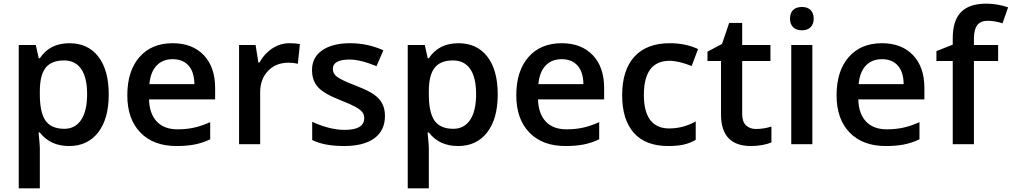

<svg xmlns="http://www.w3.org/2000/svg" viewBox="-20 -785 5507 1045"><path d="M356 9.8Q253.4 9.8 196.8 -64H189.9Q196.8 4.4 196.8 19V240.2H82V-540H174.8Q178.7 -524.9 190.9 -467.8H196.8Q250.5 -549.8 357.9 -549.8Q459 -549.8 515.4 -476.6Q571.8 -403.3 571.8 -271Q571.8 -138.7 514.4 -64.5Q457 9.8 356 9.8ZM328.1 -456.1Q259.8 -456.1 228.3 -416Q196.8 -376 196.8 -288.1V-271Q196.8 -172.4 228 -128.2Q259.3 -84 330.1 -84Q389.6 -84 421.9 -132.8Q454.1 -181.6 454.1 -272Q454.1 -362.8 422.1 -409.4Q390.1 -456.1 328.1 -456.1Z M940.9 9.8Q814.9 9.8 743.9 -63.7Q672.9 -137.2 672.9 -266.1Q672.9 -398.4 738.8 -474.1Q804.7 -549.8 919.9 -549.8Q1026.9 -549.8 1088.9 -484.9Q1150.9 -419.9 1150.9 -306.2V-244.1H791Q793.5 -165.5 833.5 -123.3Q873.5 -81.1 946.3 -81.1Q994.1 -81.1 1035.4 -90.1Q1076.7 -99.1 1124 -120.1V-26.9Q1082 -6.8 1039.1 1.5Q996.1 9.8 940.9 9.8ZM919.9 -462.9Q865.2 -462.9 832.3 -428.2Q799.3 -393.6 793 -327.1H1038.1Q1037.1 -394 1005.9 -428.5Q974.6 -462.9 919.9 -462.9Z M1555.2 -549.8Q1589.8 -549.8 1612.3 -544.9L1601.1 -438Q1576.7 -443.8 1550.3 -443.8Q1481.4 -443.8 1438.7 -398.9Q1396 -354 1396 -282.2V0H1281.2V-540H1371.1L1386.2 -444.8H1392.1Q1418.9 -493.2 1462.2 -521.5Q1505.4 -549.8 1555.2 -549.8Z M2075.2 -153.8Q2075.2 -74.7 2017.6 -32.5Q1960 9.8 1852.5 9.8Q1744.6 9.8 1679.2 -22.9V-122.1Q1774.4 -78.1 1856.4 -78.1Q1962.4 -78.1 1962.4 -142.1Q1962.4 -162.6 1950.7 -176.3Q1939 -189.9 1912.1 -204.6Q1885.3 -219.2 1837.4 -237.8Q1744.1 -273.9 1711.2 -310.1Q1678.2 -346.2 1678.2 -403.8Q1678.2 -473.1 1734.1 -511.5Q1790 -549.8 1886.2 -549.8Q1981.4 -549.8 2066.4 -511.2L2029.3 -424.8Q1941.9 -460.9 1882.3 -460.9Q1791.5 -460.9 1791.5 -409.2Q1791.5 -383.8 1815.2 -366.2Q1838.9 -348.6 1918.5 -317.9Q1985.4 -292 2015.6 -270.5Q2045.9 -249 2060.5 -220.9Q2075.2 -192.9 2075.2 -153.8Z M2473.1 9.8Q2370.6 9.8 2314 -64H2307.1Q2314 4.4 2314 19V240.2H2199.2V-540H2292Q2295.9 -524.9 2308.1 -467.8H2314Q2367.7 -549.8 2475.1 -549.8Q2576.2 -549.8 2632.6 -476.6Q2689 -403.3 2689 -271Q2689 -138.7 2631.6 -64.5Q2574.2 9.8 2473.1 9.8ZM2445.3 -456.1Q2377 -456.1 2345.5 -416Q2314 -376 2314 -288.1V-271Q2314 -172.4 2345.2 -128.2Q2376.5 -84 2447.3 -84Q2506.8 -84 2539.1 -132.8Q2571.3 -181.6 2571.3 -272Q2571.3 -362.8 2539.3 -409.4Q2507.3 -456.1 2445.3 -456.1Z M3058.1 9.8Q2932.1 9.8 2861.1 -63.7Q2790 -137.2 2790 -266.1Q2790 -398.4 2856 -474.1Q2921.9 -549.8 3037.1 -549.8Q3144 -549.8 3206.1 -484.9Q3268.1 -419.9 3268.1 -306.2V-244.1H2908.2Q2910.6 -165.5 2950.7 -123.3Q2990.7 -81.1 3063.5 -81.1Q3111.3 -81.1 3152.6 -90.1Q3193.8 -99.1 3241.2 -120.1V-26.9Q3199.2 -6.8 3156.2 1.5Q3113.3 9.8 3058.1 9.8ZM3037.1 -462.9Q2982.4 -462.9 2949.5 -428.2Q2916.5 -393.6 2910.2 -327.1H3155.3Q3154.3 -394 3123 -428.5Q3091.8 -462.9 3037.1 -462.9Z M3616.2 9.8Q3493.7 9.8 3429.9 -61.8Q3366.2 -133.3 3366.2 -267.1Q3366.2 -403.3 3432.9 -476.6Q3499.5 -549.8 3625.5 -549.8Q3710.9 -549.8 3779.3 -518.1L3744.6 -425.8Q3671.9 -454.1 3624.5 -454.1Q3484.4 -454.1 3484.4 -268.1Q3484.4 -177.2 3519.3 -131.6Q3554.2 -85.9 3621.6 -85.9Q3698.2 -85.9 3766.6 -124V-23.9Q3735.8 -5.9 3700.9 2Q3666 9.8 3616.2 9.8Z M4094.7 -83Q4136.7 -83 4178.7 -96.2V-9.8Q4159.7 -1.5 4129.6 4.2Q4099.6 9.8 4067.4 9.8Q3904.3 9.8 3904.3 -162.1V-453.1H3830.6V-503.9L3909.7 -545.9L3948.7 -660.2H4019.5V-540H4173.3V-453.1H4019.5V-164.1Q4019.5 -122.6 4040.3 -102.8Q4061 -83 4094.7 -83Z M4401.4 0H4286.6V-540H4401.4ZM4279.8 -683.1Q4279.8 -713.9 4296.6 -730.5Q4313.5 -747.1 4344.7 -747.1Q4375 -747.1 4391.8 -730.5Q4408.7 -713.9 4408.7 -683.1Q4408.7 -653.8 4391.8 -637Q4375 -620.1 4344.7 -620.1Q4313.5 -620.1 4296.6 -637Q4279.8 -653.8 4279.8 -683.1Z M4801.3 9.8Q4675.3 9.8 4604.2 -63.7Q4533.2 -137.2 4533.2 -266.1Q4533.2 -398.4 4599.1 -474.1Q4665 -549.8 4780.3 -549.8Q4887.2 -549.8 4949.2 -484.9Q5011.2 -419.9 5011.2 -306.2V-244.1H4651.4Q4653.8 -165.5 4693.8 -123.3Q4733.9 -81.1 4806.6 -81.1Q4854.5 -81.1 4895.8 -90.1Q4937 -99.1 4984.4 -120.1V-26.9Q4942.4 -6.8 4899.4 1.5Q4856.4 9.8 4801.3 9.8ZM4780.3 -462.9Q4725.6 -462.9 4692.6 -428.2Q4659.7 -393.6 4653.3 -327.1H4898.4Q4897.5 -394 4866.2 -428.5Q4835 -462.9 4780.3 -462.9Z M5412.6 -453.1H5280.8V0H5165.5V-453.1H5076.7V-506.8L5165.5 -542V-577.1Q5165.5 -672.9 5210.4 -719Q5255.4 -765.1 5347.7 -765.1Q5408.2 -765.1 5466.8 -745.1L5436.5 -658.2Q5394 -671.9 5355.5 -671.9Q5316.4 -671.9 5298.6 -647.7Q5280.8 -623.5 5280.8 -575.2V-540H5412.6Z"/></svg>

Font: TypoPRO Open Sans
Style: Regular
Weight: 600
Foundry: Ascender Corporation
Version: Version 1.10